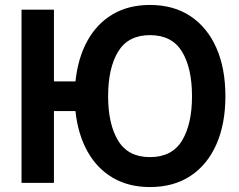

<svg xmlns="http://www.w3.org/2000/svg" viewBox="-20 -739 965 776"><path d="M586 17Q500 17 436 -20.5Q372 -58 333.5 -127Q295 -196 285 -290H198V0H67V-700H198V-410H285Q295 -505 333.5 -574.5Q372 -644 436 -681.5Q500 -719 586 -719Q682 -719 750 -673.5Q818 -628 854.5 -545.5Q891 -463 891 -350Q891 -238 854.5 -155.5Q818 -73 750 -28Q682 17 586 17ZM586 -104Q675 -104 715.5 -170.5Q756 -237 756 -350Q756 -464 715.5 -530.5Q675 -597 586 -597Q498 -597 457.5 -530.5Q417 -464 417 -350Q417 -237 457.5 -170.5Q498 -104 586 -104Z"/></svg>

Font: Zen Kaku Gothic New Black
Style: Regular
Weight: 900
Designer: Yoshimichi Ohira
Foundry: Positype
Version: Version 1.001